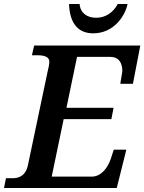

<svg xmlns="http://www.w3.org/2000/svg" viewBox="-31 -942 723 962"><path d="M436 -775C538 -775 596 -861 608 -922H559C536 -879 498 -853 451 -853C405 -853 371 -877 368 -922H315C318 -827 359 -775 436 -775ZM-11 0H554L602 -192H539L524 -146C508 -99 475 -57 428 -57H228L288 -345H527L538 -402H302L355 -657H522C563 -657 582 -629 582 -585C582 -579 572 -529 572 -522H635L672 -714H140L129 -665H160C190 -665 216 -657 216 -634C216 -621 213 -603 206 -576L108 -110C96 -61 64 -49 31 -49H-1Z"/></svg>

Font: Noto Serif Semi
Style: Italic
Weight: 600
Italic angle: -12°
Designer: Monotype Design Team
Foundry: Monotype Imaging Inc.
Version: Version 1.901